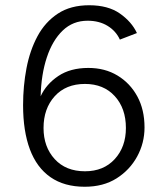

<svg xmlns="http://www.w3.org/2000/svg" viewBox="-20 -700 629 732"><path d="M303 12Q225 12 172.5 -24.5Q120 -61 94 -130.5Q68 -200 68 -299Q68 -372 81 -440Q94 -508 123 -562Q152 -616 200.5 -648Q249 -680 320 -680Q392 -680 437 -648.5Q482 -617 502 -574L437 -549Q422 -582 390 -601.5Q358 -621 314 -621Q258 -621 219 -583.5Q180 -546 158.5 -481Q137 -416 135 -333Q156 -379 202 -410Q248 -441 317 -441Q380 -441 428 -412Q476 -383 503.5 -332.5Q531 -282 531 -214Q531 -155 503 -103.5Q475 -52 424.5 -20Q374 12 303 12ZM304 -47Q375 -47 417.5 -93.5Q460 -140 460 -212Q460 -287 417.5 -333.5Q375 -380 304 -380Q231 -380 188.5 -333Q146 -286 146 -212Q146 -140 188.5 -93.5Q231 -47 304 -47Z"/></svg>

Font: Atkinson Hyperlegible Next Light
Style: Regular
Weight: 300
Designer: Elliott Scott, Megan Eiswerth, Linus Boman, Theodore Petrosky, Letters from Sweden
Foundry: Applied Design Works, Letters from Sweden
Version: Version 2.001